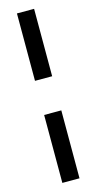

<svg xmlns="http://www.w3.org/2000/svg" viewBox="-114 -743 389 777"><g transform="rotate(-15 81.0 -355.0)"><path d="M45.2 -427.6V-710H117.1V-427.6ZM45.2 0V-284.6H117.1V0Z"/></g></svg>

Font: Foldit Thin
Style: Regular
Weight: 100
Designer: Sophia Tai
Foundry: Sophia Tai
Version: Version 1.003